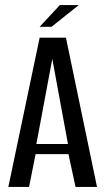

<svg xmlns="http://www.w3.org/2000/svg" viewBox="-20 -740 417 760"><path d="M13 0 137 -591H241L364 0H279L251 -130H121L95 0ZM124 -170H249L187 -507ZM137 -634 217 -720H292L184 -634Z"/></svg>

Font: Alumni Sans Thin Medium
Style: Regular
Weight: 500
Version: Version 1.018